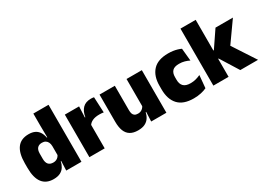

<svg xmlns="http://www.w3.org/2000/svg" viewBox="-23 -1286 2620 1924"><g transform="rotate(-30 1287.0 -323.5)"><path d="M203.5 12Q118.5 12 74.8 -45.2Q31 -102.5 31 -217V-269.5Q31 -386 74.8 -445.2Q118.5 -504.5 208.5 -504.5Q252.5 -504.5 281.5 -489.5Q310.5 -474.5 327.2 -447.5Q344 -420.5 350.5 -383.5H396L356 -281Q355.5 -307 346.8 -325.2Q338 -343.5 321.8 -353.5Q305.5 -363.5 281.5 -363.5Q246 -363.5 227.5 -342.5Q209 -321.5 209 -279.5V-219Q209 -176.5 227.8 -155.2Q246.5 -134 284 -134Q302.5 -134 317.2 -140.5Q332 -147 342.5 -158.5Q353 -170 359 -185L402.5 -109H353.5Q346.5 -75 329.5 -47.5Q312.5 -20 282 -4Q251.5 12 203.5 12ZM354 0 359 -128.5 356 -153V-350V-372.5L354 -517V-659.5H530V0Z M796.5 -267.5 745.5 -367.5H787Q797 -430 831 -465.2Q865 -500.5 928.5 -500.5Q938 -500.5 946.2 -499.5Q954.5 -498.5 962.5 -497L971 -317Q961 -319 947.2 -320Q933.5 -321 920.5 -321Q873.5 -321 842.5 -306.8Q811.5 -292.5 796.5 -267.5ZM622 0V-492.5H787L780 -329.5H799V0Z M1200.5 -492.5V-209.5Q1200.5 -186 1206.2 -169Q1212 -152 1226 -143Q1240 -134 1264 -134Q1283 -134 1297.2 -140.5Q1311.5 -147 1321.8 -158Q1332 -169 1338 -182L1365 -109H1336.5Q1329 -75 1311.2 -47.5Q1293.5 -20 1262 -4Q1230.5 12 1180.5 12Q1127 12 1092 -9Q1057 -30 1040.2 -72.2Q1023.5 -114.5 1023.5 -179V-492.5ZM1513 -492.5V0H1337L1342.5 -126.5L1336 -144.5V-492.5Z M1824.5 13.5Q1704 13.5 1646 -49.5Q1588 -112.5 1588 -227V-269.5Q1588 -380.5 1646 -443.5Q1704 -506.5 1824 -506.5Q1853.5 -506.5 1880 -502.8Q1906.5 -499 1929 -492.2Q1951.5 -485.5 1969 -477L1983 -332.5Q1958.5 -345 1930 -353.2Q1901.5 -361.5 1866.5 -361.5Q1812.5 -361.5 1789.2 -337Q1766 -312.5 1766 -266.5V-234Q1766 -186 1791.5 -160.2Q1817 -134.5 1871.5 -134.5Q1905.5 -134.5 1933.2 -142Q1961 -149.5 1988 -162L1974.5 -17Q1947 -3.5 1908 5Q1869 13.5 1824.5 13.5Z M2368 0 2238 -208.5H2202V-304.5H2238L2365.5 -492.5H2567L2392 -245.5V-278L2573.5 0ZM2056.5 0V-659.5H2232.5V0Z"/></g></svg>

Font: Anek Tamil ExtraBold
Style: Regular
Weight: 800
Designer: Aadarsh Rajan (Tamil), Yesha Goshar (Latin)
Foundry: Ek Type
Version: Version 1.003